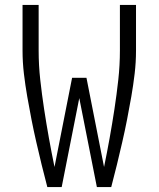

<svg xmlns="http://www.w3.org/2000/svg" viewBox="-20 -755 640 775"><path d="M171 0Q159 -45 148 -90.5Q137 -136 126.5 -181.5Q116 -227 107 -273Q98 -319 90 -365Q82 -411 76.5 -457.5Q71 -504 71 -551V-735H136V-551Q136 -492 142.5 -433Q149 -374 158 -315Q167 -256 177.5 -197.5Q188 -139 200 -81L271 -441H329L400 -81Q412 -139 422.5 -197.5Q433 -256 442 -315Q451 -374 457.5 -433Q464 -492 464 -551V-735H529V-551Q529 -504 523.5 -457.5Q518 -411 510 -365Q502 -319 493 -273Q484 -227 473.5 -181.5Q463 -136 452 -90.5Q441 -45 429 0H371L300 -359L229 0Z"/></svg>

Font: Iosevka Curly Light Extended
Style: Regular
Weight: 300
Width: 7
Monospace: yes
Designer: Belleve Invis
Foundry: Belleve Invis
Version: Version 11.1.0; ttfautohint (v1.8.3)